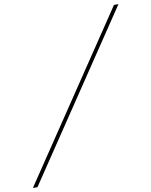

<svg xmlns="http://www.w3.org/2000/svg" viewBox="-129 -853 848 1075"><g transform="rotate(-10 295.0 -315.0)"><path d="M-30.5 150 594.5 -780.5H620L-4.5 150Z"/></g></svg>

Font: Bodoni Moda
Style: Italic
Weight: 400
Italic angle: -13°
Designer: Owen Earl
Foundry: indestructible type
Version: Version 2.005